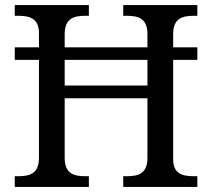

<svg xmlns="http://www.w3.org/2000/svg" viewBox="-20 -734 833 754"><path d="M38 0H329V-42H316C271 -42 234 -51 234 -114V-348H559V-114C559 -51 522 -42 477 -42H464V0H755V-42H742C698 -42 660 -50 660 -109V-499H755V-548H660V-600C660 -663 697 -672 742 -672H755V-714H464V-672H477C522 -672 559 -663 559 -600V-548H234V-600C234 -663 271 -672 316 -672H329V-714H38V-672H51C95 -672 133 -663 133 -604V-548H38V-499H133V-114C133 -51 96 -42 51 -42H38ZM234 -398V-499H559V-398Z"/></svg>

Font: Noto Fangsong KSS Vertical
Style: Regular
Weight: 400
Designer: LIU Zhao, ZHANG Congyu, Kushim JIANG
Foundry: Guyu Beijing Co. Ltd.
Version: Version 1.000;November 16, 2022;FontCreator 11.5.0.2427 64-b